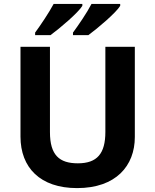

<svg xmlns="http://www.w3.org/2000/svg" viewBox="-20 -954 796 984"><path d="M596 -924V-934H449C426 -889 382 -825 354 -787V-774H433C482 -810 575 -889 596 -924ZM402 -924V-934H255C231 -889 188 -825 160 -787V-774H239C288 -810 381 -889 402 -924ZM671 -252V-714H520V-278C520 -167 478 -117 379 -117C284 -117 236 -159 236 -277V-714H85V-254C85 -95 186 10 375 10C574 10 671 -104 671 -252Z"/></svg>

Font: Noto Sans Gujarati
Style: Bold
Weight: 700
Designer: Jelle Bosma - Monotype Design Team, Universal Thirst
Foundry: Monotype Imaging Inc.
Version: Version 2.106